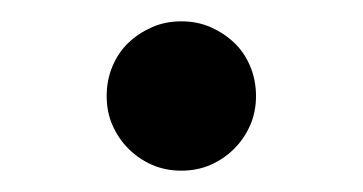

<svg xmlns="http://www.w3.org/2000/svg" viewBox="-20 -150 340 180"><path d="M150 10Q135 10 122.5 4.5Q110 -1 100.5 -10.5Q91 -20 85.5 -32.5Q80 -45 80 -60Q80 -75 85.5 -88Q91 -101 100.5 -110Q110 -119 122.5 -124.5Q135 -130 150 -130Q165 -130 177.5 -124.5Q190 -119 199.5 -110Q209 -101 214.5 -88Q220 -75 220 -60Q220 -45 214.5 -32.5Q209 -20 199.5 -10.5Q190 -1 177.5 4.5Q165 10 150 10Z"/></svg>

Font: Golos Text VF
Style: Regular
Weight: 400
Designer: A.Korolkova, Vitaly Kuzmin
Foundry: ParaType Ltd
Version: Version 2.003